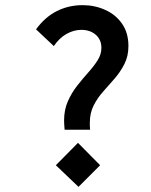

<svg xmlns="http://www.w3.org/2000/svg" viewBox="-20 -707 585 746"><path d="M330 -203H231Q230 -216 229.5 -224Q229 -232 229 -239Q229 -280 243.5 -313Q258 -346 279.5 -373.5Q301 -401 323 -425.5Q345 -450 359.5 -473Q374 -496 374 -521Q374 -553 352 -572Q330 -591 296 -591Q267 -591 239 -575.5Q211 -560 189 -528L120 -593Q155 -641 201 -664Q247 -687 301 -687Q348 -687 389 -668.5Q430 -650 454.5 -614.5Q479 -579 479 -528Q479 -489 463.5 -458.5Q448 -428 426 -402.5Q404 -377 381.5 -352Q359 -327 344 -297.5Q329 -268 329 -230Q329 -226 329 -219.5Q329 -213 330 -203ZM285 19 197 -65 283 -152 369 -65Z"/></svg>

Font: Narnoor
Style: Bold
Weight: 700
Designer: S. Sridhar Murthy
Foundry: SIL International
Version: Version 3.000